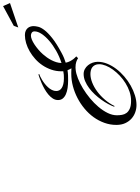

<svg xmlns="http://www.w3.org/2000/svg" viewBox="150 -1059 905 1245"><g transform="rotate(-90 602.5 -436.5)"><path d="M745.1 -634.8Q740.7 -633.8 731 -629.2Q721.2 -624.5 708.7 -617.2Q696.3 -609.9 683.3 -599.9Q670.4 -589.8 659.4 -577.9Q648.4 -565.9 641.6 -552.2Q634.8 -538.6 634.8 -524.4Q634.8 -513.7 639.4 -504.6Q644 -495.6 654.1 -489Q664.1 -482.4 679.7 -478.5Q695.3 -474.6 717.8 -474.6Q729 -474.6 740.2 -475.3Q751.5 -476.1 762.7 -478.5V-491.2Q762.7 -524.9 773.2 -555.7Q783.7 -586.4 801.3 -612.8Q818.8 -639.2 842.5 -660.4Q866.2 -681.6 892.1 -696.5Q918 -711.4 945.1 -719.5Q972.2 -727.5 997.1 -727.5Q1013.7 -727.5 1024.9 -722.4Q1036.1 -717.3 1043 -709.2Q1049.8 -701.2 1052.7 -691.2Q1055.7 -681.2 1055.7 -671.9Q1055.7 -659.2 1051.5 -641.6Q1047.4 -624 1030.3 -601.3Q1013.2 -578.6 978.5 -550.8Q943.8 -522.9 882.8 -490.2Q865.2 -480.5 849.1 -473.9Q833 -467.3 818.4 -462.9Q821.8 -446.8 828.6 -434.1Q835.4 -421.4 842.3 -412.6Q850.6 -402.3 859.4 -394.5L847.7 -382.8Q837.9 -389.6 823.5 -394.5Q809.1 -399.4 787.1 -399.4L773.4 -398.4Q748 -396 716.3 -383.5Q684.6 -371.1 651.6 -351.1Q618.7 -331.1 587.4 -305.2Q556.2 -279.3 531.7 -250.2Q507.3 -221.2 492.4 -190.7Q477.5 -160.2 477.5 -130.9Q477.5 -114.7 480.2 -98.4Q482.9 -82 492.4 -68.8Q502 -55.7 520.8 -47.4Q539.6 -39.1 571.3 -39.1Q601.1 -39.1 630.1 -48.8Q659.2 -58.6 685.5 -75Q711.9 -91.3 734.4 -112.5Q756.8 -133.8 773.4 -156.7Q790 -179.7 799.3 -202.9Q808.6 -226.1 808.6 -246.1Q808.6 -261.7 803.2 -272.7Q797.9 -283.7 789.1 -290.3Q780.3 -296.9 768.8 -299.8Q757.3 -302.7 745.1 -302.7Q718.8 -302.7 689.2 -291Q659.7 -279.3 631.6 -258.5Q603.5 -237.8 578.6 -208.7Q553.7 -179.7 537.1 -145.5L533.2 -149.4Q539.1 -166.5 550.8 -188Q562.5 -209.5 578.1 -231.4Q593.8 -253.4 613 -274.2Q632.3 -294.9 653.8 -311Q675.3 -327.1 698.5 -336.9Q721.7 -346.7 745.1 -346.7Q762.2 -346.7 776.9 -338.9Q791.5 -331.1 802 -318.1Q812.5 -305.2 818.4 -288.6Q824.2 -272 824.2 -254.9Q824.2 -224.1 811.8 -193.6Q799.3 -163.1 778.3 -135.3Q757.3 -107.4 729.2 -83.3Q701.2 -59.1 669.9 -41.5Q638.7 -23.9 606.2 -13.9Q573.7 -3.9 543.9 -3.9Q520 -3.9 497.1 -12Q474.1 -20 455.8 -36.4Q437.5 -52.7 426.3 -77.1Q415 -101.6 415 -134.8Q415 -174.8 428.5 -212.2Q441.9 -249.5 465.3 -282Q488.8 -314.5 520.8 -341.1Q552.7 -367.7 589.6 -386.7Q626.5 -405.8 666.3 -416.3Q706.1 -426.8 746.1 -426.8Q748 -426.8 750 -426.8Q752 -426.8 755.6 -426.8Q759.3 -426.8 765.6 -426.5Q772 -426.3 782.2 -425.8Q779.3 -431.2 775.9 -437.5Q772.5 -443.8 769.5 -451.2Q751 -448.2 734.9 -447.8Q718.8 -447.3 704.1 -447.3Q677.7 -447.3 654.5 -450.7Q631.3 -454.1 613.8 -461.9Q596.2 -469.7 586.2 -482.2Q576.2 -494.6 576.2 -512.7Q576.2 -530.8 586.4 -546.6Q596.7 -562.5 612.5 -575.7Q628.4 -588.9 647.7 -599.9Q667 -610.8 685.1 -618.7Q703.1 -626.5 717.5 -631.6Q731.9 -636.7 738.3 -638.7Q738.3 -638.7 741.2 -639.6H742.2ZM873 -610.4Q862.3 -598.1 852.5 -584.5Q842.8 -570.8 835 -555.7Q827.1 -540.5 822 -524.2Q816.9 -507.8 816.4 -490.2Q857.9 -503.4 895 -524.4Q932.1 -545.4 960.2 -569.6Q988.3 -593.8 1004.9 -618.7Q1021.5 -643.6 1021.5 -665Q1021.5 -676.8 1013.7 -682.6Q1005.9 -688.5 994.1 -688.5Q982.9 -688.5 968 -682.4Q953.1 -676.3 936.8 -665.5Q920.4 -654.8 903.8 -640.6Q887.2 -626.5 873 -610.4ZM1046.9 -770.5 1057.6 -799.8 1185.5 -869.1 1205.1 -824.2Z"/></g></svg>

Font: Meie Script
Style: Regular
Weight: 400
Version: Version 1.001